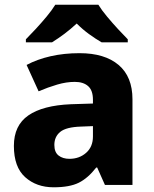

<svg xmlns="http://www.w3.org/2000/svg" viewBox="-20 -786 653 816"><path d="M318 -560Q425 -560 484 -510Q543 -460 543 -364V0H426L393 -74H389Q354 -29 315 -9.5Q276 10 208 10Q135 10 87 -33Q39 -76 39 -166Q39 -253 100.5 -295.5Q162 -338 281 -343L375 -346V-362Q375 -402 354.5 -420Q334 -438 298 -438Q262 -438 223 -426.5Q184 -415 144 -398L93 -510Q138 -534 195 -547Q252 -560 318 -560ZM324 -248Q261 -246 236 -225.5Q211 -205 211 -170Q211 -139 229 -125Q247 -111 275 -111Q317 -111 346 -136.5Q375 -162 375 -206V-250ZM398 -766Q412 -743 435 -715.5Q458 -688 481.5 -662.5Q505 -637 523 -619V-606H412Q386 -621 358.5 -641Q331 -661 306 -686Q279 -661 253.5 -642Q228 -623 201 -606H90V-619Q109 -638 132.5 -663.5Q156 -689 178.5 -716Q201 -743 215 -766Z"/></svg>

Font: Noto Sans Sinhala UI ExtraBold
Style: Regular
Weight: 800
Designer: Jelle Bosma - Monotype Design Team
Foundry: Monotype Imaging Inc.
Version: Version 2.006; ttfautohint (v1.8.4.7-5d5b)